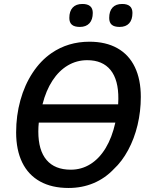

<svg xmlns="http://www.w3.org/2000/svg" viewBox="-20 -934 757 964"><path d="M61 -269.5Q61 -353.5 82.3 -430.4Q103.5 -507.3 143.8 -568.6Q184.1 -629.9 238.8 -667.5Q321.8 -724.6 429.2 -724.6Q511.2 -724.6 569.1 -692.1Q627 -659.7 657 -597.4Q687 -535.2 687 -447.3Q687 -375 670.7 -306.4Q654.3 -237.8 623.5 -180.7Q592.8 -123.5 551.3 -85Q507.3 -38.6 449.7 -14.4Q392.1 9.8 324.2 9.8Q240.2 9.8 181.2 -22.9Q122.1 -55.7 91.6 -118.2Q61 -180.7 61 -269.5ZM559.1 -318.4H174.8Q172.4 -297.4 172.4 -273.4Q172.4 -179.2 213.9 -130.6Q255.4 -82 335.4 -82Q389.2 -82 433.8 -109.9Q478.5 -137.7 510.5 -190.7Q542.5 -243.7 559.1 -318.4ZM573.2 -410.2 574.2 -437Q575.2 -532.7 535.2 -582.3Q495.1 -631.8 418 -631.8Q365.2 -631.8 320.6 -605.5Q275.9 -579.1 243.4 -529.3Q210.9 -479.5 193.4 -410.2ZM328.1 -843.8Q328.1 -877.9 345 -896Q361.8 -914.1 393.6 -914.1Q445.8 -914.1 445.8 -869.1Q445.8 -835.4 429 -817.1Q412.1 -798.8 380.9 -798.8Q354 -798.8 341.1 -809.8Q328.1 -820.8 328.1 -843.8ZM528.3 -843.8Q528.3 -877.9 544.9 -896Q561.5 -914.1 593.3 -914.1Q645 -914.1 645 -869.1Q645 -835 628.4 -816.9Q611.8 -798.8 580.6 -798.8Q553.7 -798.8 541 -809.8Q528.3 -820.8 528.3 -843.8Z"/></svg>

Font: Viking Open Sans Light
Style: Bold Italic
Weight: 600
Italic angle: -12°
Foundry: Ascender Corporation
Version: Version 2.000